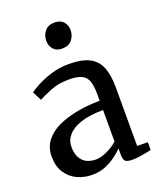

<svg xmlns="http://www.w3.org/2000/svg" viewBox="-146 -880 822 982"><g transform="rotate(-20 265.0 -389.0)"><path d="M186 11Q142 11 104.5 -6.5Q67 -24 44 -59.2Q21 -94.5 21 -148Q21 -198 48.5 -233Q76 -268 122.8 -289.5Q169.5 -311 228 -321.5Q286.5 -332 349.5 -332.5V-369.5Q349.5 -414 340 -440Q330.5 -466 306.2 -477.2Q282 -488.5 237.5 -488.5Q180 -488.5 136.5 -470.5Q93 -452.5 69 -439.5L44 -489Q55 -498.5 87.8 -516.2Q120.5 -534 166.8 -548.5Q213 -563 264.5 -563Q333.5 -563 374.2 -542.8Q415 -522.5 432.8 -479.5Q450.5 -436.5 450.5 -368V-49.5L508.5 -49V-6.5Q497.5 -4 479.5 -0.5Q461.5 3 441.8 5.8Q422 8.5 405 8.5Q378.5 8.5 367.5 0.5Q356.5 -7.5 356.5 -37V-70Q344 -57 319.8 -38Q295.5 -19 261.8 -4Q228 11 186 11ZM229.5 -56.5Q257 -56.5 290.5 -72Q324 -87.5 349.5 -110.5V-282Q276.5 -281.5 228.5 -265.8Q180.5 -250 156.8 -222.5Q133 -195 133 -160Q133 -123.5 145.8 -100.5Q158.5 -77.5 180.2 -67Q202 -56.5 229.5 -56.5ZM261 -648.5Q230 -648.5 213.8 -667.5Q197.5 -686.5 197.5 -713.5Q197.5 -742.5 215.2 -765Q233 -787.5 269 -787.5H270Q301 -787.5 317.2 -768.8Q333.5 -750 333.5 -723.5Q333.5 -694 315.5 -671.2Q297.5 -648.5 262 -648.5Z"/></g></svg>

Font: Merriweather 28pt
Style: Regular
Weight: 400
Version: Version 2.100